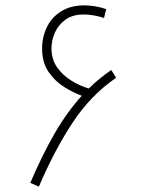

<svg xmlns="http://www.w3.org/2000/svg" viewBox="-20 -694 546 716"><path d="M125 2 93 -12Q135 -111 181.5 -192.5Q228 -274 285 -337Q254 -348 219.5 -369.5Q185 -391 161 -426Q137 -461 137 -513Q137 -556 155 -593Q173 -630 208.5 -652Q244 -674 294 -674Q335 -674 376 -660L368 -627Q350 -633 330 -636.5Q310 -640 293 -640Q251 -640 224.5 -621Q198 -602 185 -573Q172 -544 172 -514Q172 -473 192.5 -443.5Q213 -414 245 -394Q277 -374 311 -364Q351 -403 395 -433L413 -404Q318 -339 250 -235.5Q182 -132 125 2Z"/></svg>

Font: Noto Sans Arabic SemCond ExtLt
Style: Regular
Weight: 200
Width: 4
Designer: Monotype Design Team, Nadine Chahine, Nizar Qandah and Khaled Hosny
Foundry: Monotype Imaging Inc.
Version: Version 2.012; ttfautohint (v1.8.4.7-5d5b)